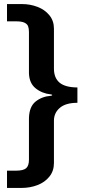

<svg xmlns="http://www.w3.org/2000/svg" viewBox="-20 -760 436 945"><path d="M361 -329.5V-254Q303.5 -254 274.5 -229.2Q245.5 -204.5 245.5 -166V42.5Q245.5 81.5 223.2 109.2Q201 137 164.5 151Q128 165 86 165H14.5V80H58.5Q95 80 108.8 67.8Q122.5 55.5 122.5 26V-178.5Q124 -235 155 -260Q186 -285 230 -288.5Q237 -289.5 237 -292Q237 -294.5 230 -295.5Q187 -300 155.5 -325.2Q124 -350.5 122.5 -399.5V-602.5Q122.5 -620 118.2 -631Q114 -642 100.2 -648.5Q86.5 -655 59 -655H14.5V-740H88.5Q128.5 -740 164.5 -726.2Q200.5 -712.5 223 -685Q245.5 -657.5 245.5 -619.5V-422Q245.5 -376.5 273.2 -353.2Q301 -330 361 -329.5Z"/></svg>

Font: 1883 Sans
Style: Bold
Weight: 700
Designer: 1883 Sans project is a fork of Public Sans.
Version: Version 1.009